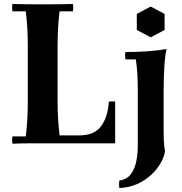

<svg xmlns="http://www.w3.org/2000/svg" viewBox="-20 -722 918 967"><path d="M43 2Q39 -17 43 -35H110Q115 -76 117.5 -120.5Q120 -165 120 -210V-490Q120 -535 117.5 -579.5Q115 -624 110 -665H43Q39 -684 43 -702Q78 -701 119.5 -700.5Q161 -700 195 -700Q230 -700 271.5 -700.5Q313 -701 347 -702Q351 -684 347 -665H280Q275 -624 272.5 -579.5Q270 -535 270 -490V-210Q270 -165 272.5 -125Q275 -85 280 -40H378Q456 -40 490 -87.5Q524 -135 528 -210Q544 -213 560 -210V0H195Q161 0 119.5 0Q78 0 43 2ZM804 -270V-74Q804 -46 805 -17.5Q806 11 811 40Q807 68 789 99.5Q771 131 741 159Q711 187 670.5 205Q630 223 581 225Q578 206 581 187Q619 182 639 155Q659 128 666.5 89.5Q674 51 674 10V-270Q674 -359 664 -423H612Q608 -442 612 -460Q670 -460 721 -463.5Q772 -467 819 -475Q813 -453 810 -416Q807 -379 805.5 -339.5Q804 -300 804 -270ZM739 -689 809 -652V-571L739 -534L669 -571V-652Z"/></svg>

Font: Poltawski Nowy
Style: Bold
Weight: 700
Designer: Adam Pótawski, Mateusz Machalski, Borys Kosmynka, Ania Wieluska
Foundry: Capitalics.wtf
Version: Version 1.001;gftools[0.9.25]